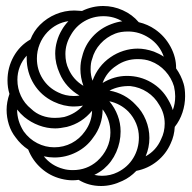

<svg xmlns="http://www.w3.org/2000/svg" viewBox="-20 -607 640 640"><path d="M164 -179Q136.5 -179 109.8 -189Q83 -199 61 -217Q48 -228 37 -242Q37 -203.5 59 -169Q77.5 -143.5 104.2 -129.8Q131 -116 161 -116Q192 -116 218.8 -130Q245.5 -144 263 -169Q286 -200.5 287 -238Q253.5 -197 203 -184Q179.5 -179 164 -179ZM317 13Q275.5 13 242 -7.5Q231.5 -6 222 -6Q204 -6 184 -11Q146 -20.5 117 -46.5Q88 -72.5 74 -108.5Q49.5 -124.5 32 -149Q17 -168 9.5 -192Q2 -216 2 -241Q2 -266.5 11.5 -294Q5 -315 5 -339Q5 -381.5 25.2 -418.2Q45.5 -455 81.5 -475.5Q92.5 -503.5 113 -524Q136 -547 165.8 -559.5Q195.5 -572 228 -572Q229.5 -572 253.5 -570.5Q287.5 -587 324 -587Q357.5 -587 389.2 -572.8Q421 -558.5 442.5 -533Q472.5 -526 497 -509Q529.5 -486.5 548.5 -451.2Q567.5 -416 567 -379Q584 -355 592 -328Q597 -312 597 -286Q597 -258.5 588.2 -232Q579.5 -205.5 562.5 -184Q561 -154.5 549 -129Q533.5 -93.5 503.2 -69.2Q473 -45 434.5 -37.5Q413.5 -15.5 388 -4Q352.5 13 317 13ZM126 -86Q151 -54.5 191 -44Q204.5 -40 223 -40Q269.5 -40 304 -70Q325 -89 336.5 -113.5Q348 -138 348 -165Q348 -208.5 322 -242.5V-241Q322 -216 314 -192.2Q306 -168.5 291 -149Q269.5 -117.5 234.8 -99.8Q200 -82 161 -82Q144.5 -82 126 -86ZM69 -413V-421.5Q54 -405 46 -384.5Q38 -364 38 -341Q38 -312.5 49.8 -287.2Q61.5 -262 84 -244Q99.5 -229 119.8 -221.5Q140 -214 163 -214Q179 -214 194 -217Q232 -227.5 256.5 -255Q241.5 -252 227 -252Q192.5 -252 159 -268Q117 -288 93 -326.8Q69 -365.5 69 -413ZM174 -299Q198 -287 226 -287Q236 -287 245 -288.5Q223 -301 205.8 -320Q188.5 -339 179 -362Q164 -395 164 -428Q164 -449 169.8 -469.2Q175.5 -489.5 186 -507Q194 -521.5 208 -536.5Q167.5 -530.5 138 -500Q121 -482 112 -459.2Q103 -436.5 103 -412Q103 -375 122 -344.8Q141 -314.5 174 -299ZM209 -376Q224.5 -341 258 -321Q248 -348.5 248 -377Q248 -399.5 254 -419Q263 -456.5 289 -485Q315 -513.5 352 -527Q370.5 -534 387.5 -536Q359 -553 325 -553Q290 -553 261.2 -536.2Q232.5 -519.5 216 -490Q198 -460 198 -427Q198 -398 209 -376ZM288.5 -338Q297 -362 312.2 -382Q327.5 -402 348 -416Q368 -430 391.5 -437.5Q415 -445 439 -445Q464.5 -445 493 -435Q511 -428 526 -418Q512 -457.5 478 -480Q445 -502 407 -502Q382 -502 364 -495Q335 -483.5 314.8 -461.2Q294.5 -439 287 -410Q282 -397.5 282 -376Q282 -356 288.5 -338ZM320 -21Q348 -21 372 -33Q405.5 -49.5 424.2 -80.2Q443 -111 443 -149Q443 -173 434 -195Q425 -217 408 -235Q381.5 -261.5 344.5 -269.5Q362.5 -248 372.2 -222.2Q382 -196.5 382 -169Q382 -133 367.5 -100Q353 -67 326 -44Q312 -32.5 294.5 -24Q307.5 -21 320 -21ZM403 -354Q447 -354 483.8 -332.5Q520.5 -311 541 -274Q551.5 -256 556 -240Q564 -261 564 -286Q564 -301 560 -319Q551.5 -347.5 531 -370Q510.5 -392.5 482 -403Q464 -410 439 -410Q399 -410 368 -388Q335.5 -367 322 -330.5Q360.5 -354 403 -354ZM432 -258Q454 -236.5 466 -207.2Q478 -178 478 -147Q478 -115.5 465.5 -86Q501 -105.5 517 -143Q529 -167 529 -195Q529 -228.5 511 -257Q496 -283.5 470.8 -300Q445.5 -316.5 415 -320Q376.5 -321.5 345 -305Q370.5 -300.5 392.8 -288.5Q415 -276.5 432 -258Z"/></svg>

Font: JuliaMono
Style: Bold Italic
Weight: 700
Italic angle: -9°
Monospace: yes
Designer: cormullion
Foundry: corm
Version: Version 0.057; ttfautohint (v1.8.4)